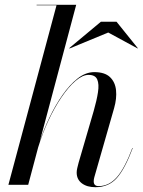

<svg xmlns="http://www.w3.org/2000/svg" viewBox="-20 -770 594 800"><path d="M431 -634.5 270 -568 268.5 -569.5 400.5 -679.5H465.5L554 -569.5L553.5 -568ZM370.5 -308Q383 -351.5 388.2 -385.5Q393.5 -419.5 385.2 -438.8Q377 -458 349 -458Q324 -458 294.8 -433Q265.5 -408 236.5 -365.2Q207.5 -322.5 182.2 -268.5Q157 -214.5 139 -156L97.5 0H15L215.5 -748H132.5V-750H297.5L146 -181.5Q161.5 -228.5 185.5 -279Q209.5 -329.5 239.5 -372.8Q269.5 -416 303.2 -442.8Q337 -469.5 373 -469.5Q416.5 -469.5 438.2 -448.8Q460 -428 463.5 -394Q467 -360 455.5 -319.5L373 -31.5Q370.5 -23 370.5 -14.5Q370.5 5.5 391 5.5Q434 5.5 466.8 -31.5Q499.5 -68.5 531.5 -153.5L533 -153Q501 -67 467 -28.5Q433 10 377.5 10Q342.5 10 321 -6.2Q299.5 -22.5 299.5 -51Q299.5 -59 301.8 -69.2Q304 -79.5 307.5 -92Z"/></svg>

Font: Bodoni* 96pt
Style: Italic
Weight: 400
Italic angle: -13°
Version: Version 2.3